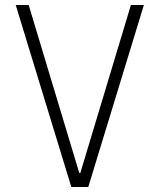

<svg xmlns="http://www.w3.org/2000/svg" viewBox="-20 -750 640 770"><path d="M266 0 43 -730H95L298 -56H302L505 -730H557L334 0Z"/></svg>

Font: M PLUS Code Latin 60 Light
Style: Regular
Weight: 300
Width: 7
Monospace: yes
Designer: Coji Morishita
Foundry: UNDERFOREST DESIGN
Version: Version 1.005; ttfautohint (v1.8.3)